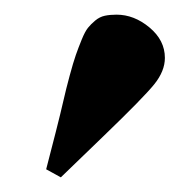

<svg xmlns="http://www.w3.org/2000/svg" viewBox="-20 -731 268 262"><path d="M43 -500Q49 -523 56 -550.5Q63 -578 66.5 -593.5Q70 -609 75 -627.5Q80 -646 83.5 -656Q87 -666 91.5 -677Q96 -688 100 -693Q104 -698 110 -703Q116 -708 123 -709.5Q130 -711 139 -711Q163 -711 184 -693.5Q205 -676 205 -652Q205 -634 190.5 -616Q176 -598 121 -545Q86 -511 63 -489Z"/></svg>

Font: CMU Serif
Style: Bold
Weight: 700
Version: Version 0.7.0